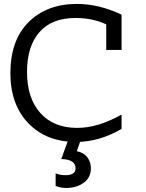

<svg xmlns="http://www.w3.org/2000/svg" viewBox="-20 -712 732 963"><path d="M589.7 -65.4Q476.9 0 361.5 0Q212.8 0 122.4 -93.6Q32.1 -187.2 32.1 -344.9Q32.1 -510.3 123.7 -601.3Q215.4 -692.3 365.4 -692.3Q476.9 -692.3 589.7 -638.5V-461.5H512.8V-589.7Q444.9 -621.8 359 -621.8Q239.7 -621.8 177.6 -550.6Q115.4 -479.5 115.4 -351.3Q115.4 -220.5 182.1 -145.5Q248.7 -70.5 367.9 -70.5Q470.5 -70.5 589.7 -137.2ZM259 157.7Q283.3 166.7 309 166.7Q332.1 166.7 345.5 158.3Q359 150 359 132.1Q359 109 339.7 97.4Q320.5 85.9 287.2 85.9L323.1 -12.8H385.9L365.4 46.2Q401.3 53.8 418.6 77.6Q435.9 101.3 435.9 132.1Q435.9 178.2 400 204.5Q364.1 230.8 311.5 230.8Q283.3 230.8 259 220.5Z"/></svg>

Font: Slabo 13px
Style: Regular
Weight: 400
Designer: John Hudson
Foundry: Tiro Typeworks Ltd.
Version: Version 1.02 Build 005a